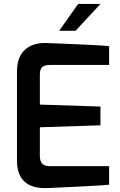

<svg xmlns="http://www.w3.org/2000/svg" viewBox="-20 -950 607 973"><path d="M66 -136C66 -9 157 6 223 3C223 3 497 -9 533 -14V-108H244C215 -108 183 -107 182 -160V-305L489 -315V-410L182 -420V-565C182 -592 182 -621 234 -621H533V-716C492 -722 213 -732 213 -732C145 -734 66 -704 66 -588ZM280 -794H363L489 -930H376Z"/></svg>

Font: Exo
Style: Demi Bold
Weight: 600
Designer: Natanael Gama
Version: Version 1.00